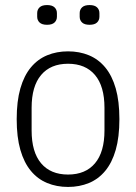

<svg xmlns="http://www.w3.org/2000/svg" viewBox="-20 -727 538 759"><path d="M249 12Q204 12 166.5 -3.5Q129 -19 102 -51.5Q75 -84 60.5 -134.5Q46 -185 46 -256Q46 -327 60.5 -377.5Q75 -428 102 -460.5Q129 -493 166.5 -508.5Q204 -524 249 -524Q294 -524 331.5 -508.5Q369 -493 396 -460.5Q423 -428 437.5 -377.5Q452 -327 452 -256Q452 -185 437.5 -134.5Q423 -84 396 -51.5Q369 -19 331.5 -3.5Q294 12 249 12ZM249 -37Q318 -37 355.5 -81.5Q393 -126 393 -211V-301Q393 -386 355.5 -430.5Q318 -475 249 -475Q180 -475 142.5 -430.5Q105 -386 105 -301V-211Q105 -126 142.5 -81.5Q180 -37 249 -37ZM166 -629Q146 -629 136.5 -638Q127 -647 127 -661V-675Q127 -689 136.5 -698Q146 -707 166 -707Q186 -707 195.5 -698Q205 -689 205 -675V-661Q205 -647 195.5 -638Q186 -629 166 -629ZM334 -629Q314 -629 304.5 -638Q295 -647 295 -661V-675Q295 -689 304.5 -698Q314 -707 334 -707Q354 -707 363.5 -698Q373 -689 373 -675V-661Q373 -647 363.5 -638Q354 -629 334 -629Z"/></svg>

Font: IBM Plex Sans Cond Light
Style: Regular
Weight: 300
Width: 3
Designer: Mike Abbink, Paul van der Laan, Pieter van Rosmalen
Foundry: Bold Monday
Version: Version 1.3